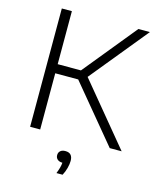

<svg xmlns="http://www.w3.org/2000/svg" viewBox="-138 -836 955 1160"><g transform="rotate(15 339.0 -255.5)"><path d="M102 0V-740H165V-408.5H310.5L581 -740H653L359.5 -381L674.5 0H600L308.5 -351.5H165V0ZM328 229Q336.5 208 341 191.2Q345.5 174.5 346.5 159.5Q326 159 315 149Q304 139 304 122.5Q304 106.5 315 96.5Q326 86.5 346.5 86.5Q392 86.5 392 136Q392 155.5 385.5 180.8Q379 206 366.5 229Z"/></g></svg>

Font: Encode Sans Exp Lt
Style: Regular
Weight: 300
Width: 7
Designer: Multiple Designers
Foundry: Impallari Type
Version: Version 3.002; ttfautohint (v1.8.3) -l 8 -r 50 -G 200 -x 14 